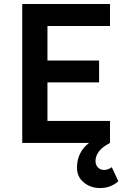

<svg xmlns="http://www.w3.org/2000/svg" viewBox="-20 -720 621 967"><path d="M92 0V-700H534V-589H219V-415H479V-305H219V-111H534V0ZM483 227Q436 227 401.5 198.5Q367 170 368 123Q368 71 397 31.5Q426 -8 496 -39L534 0Q495 20 478 43Q461 66 461 90Q461 111 473.5 123.5Q486 136 505 136Q524 136 543 122L576 193Q562 206 539 216.5Q516 227 483 227Z"/></svg>

Font: Inclusive Sans SemiBold
Style: Regular
Weight: 600
Designer: Olivia King
Foundry: Olivia King
Version: Version 2.004